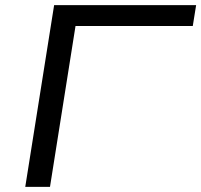

<svg xmlns="http://www.w3.org/2000/svg" viewBox="-20 -725 781 745"><path d="M78 0 190 -705H741L728 -624H273L174 0Z"/></svg>

Font: Nunito Sans 10pt Expanded
Style: Italic
Weight: 400
Width: 7
Italic angle: -9°
Designer: Vernon Adams
Foundry: Vernon Adams
Version: Version 3.101;gftools[0.9.27]